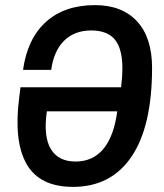

<svg xmlns="http://www.w3.org/2000/svg" viewBox="-20 -718 640 750"><path d="M265 12Q135 12 84 -77Q33 -166 55 -337L60 -377H453Q463 -459 453 -507.5Q443 -556 414 -577.5Q385 -599 336 -599Q271 -599 230.5 -559Q190 -519 180 -445H70Q87 -567 159.5 -632.5Q232 -698 351 -698Q457 -698 515.5 -634.5Q574 -571 574 -453Q574 -225 494 -106.5Q414 12 265 12ZM275 -87Q343 -87 384 -136.5Q425 -186 438 -283H163Q149 -185 178.5 -136Q208 -87 275 -87Z"/></svg>

Font: Archivo Narrow SemiBold
Style: Italic
Weight: 600
Italic angle: -8°
Designer: Hector Gatti
Foundry: Omnibus-Type
Version: Version 3.002